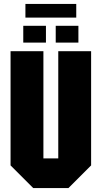

<svg xmlns="http://www.w3.org/2000/svg" viewBox="-20 -962 520 982"><path d="M34 -116V-700H202V-152H278V-700H446V-116L330 0H150ZM99 -744V-830H215V-744ZM265 -744V-830H381V-744ZM110 -872V-942H370V-872Z"/></svg>

Font: Tektur Condensed
Style: Bold
Weight: 700
Width: 3
Designer: Adam Jagosz
Foundry: Adam Jagosz
Version: Version 1.005;gftools[0.9.30]